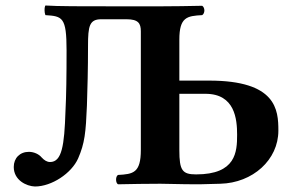

<svg xmlns="http://www.w3.org/2000/svg" viewBox="-20 -668 1069 698"><path d="M492 -123C492 -39 464 -35 409 -32C404 -29 402 -22 402 -15C402 -8 404 -1 409 2C449 1 523 0 563 0C602 0 623 2 705 2L781 0C899 -3 992 -87 992 -193C992 -269 985 -375 740 -375H632V-524C632 -606 660 -610 715 -613C720 -616 723 -623 723 -630C723 -637 720 -644 715 -647C675 -646 603 -645 562 -645H409C272 -645 190 -645 145 -648L144 -646C142 -640 142 -635 142 -630C142 -624 143 -619 145 -613C207 -609 222 -606 222 -485C222 -392 221 -321 218 -263C214 -139 205 -79 162 -79C151 -79 141 -85 131 -96C122 -107 104 -116 85 -116C52 -116 30 -93 30 -61C30 -13 76 9 107 10C168 10 240 -38 264 -92C288 -147 292 -186 296 -284C298 -348 300 -413 300 -502C300 -573 305 -598 348 -598H440C483 -598 492 -583 492 -554ZM693 -34C643 -34 632 -48 632 -122V-327H727C834 -327 842 -235 842 -178C842 -116 838 -34 693 -34Z"/></svg>

Font: Libertinus Serif
Style: Bold
Weight: 700
Designer: Philipp H. Poll, Khaled Hosny
Foundry: Caleb Maclennan
Version: Version 7.050;RELEASE